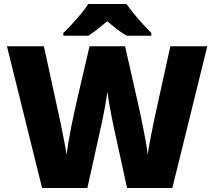

<svg xmlns="http://www.w3.org/2000/svg" viewBox="-20 -947 1079 967"><path d="M192 0 15 -714H201L279 -356Q282 -343 287 -318.5Q292 -294 297.5 -266Q303 -238 308 -211.5Q313 -185 315 -167Q319 -197 325.5 -236Q332 -275 340 -314.5Q348 -354 355.5 -388Q363 -422 368 -444L431 -714H610L671 -444Q676 -423 683.5 -388.5Q691 -354 699 -314Q707 -274 714 -235Q721 -196 724 -167Q727 -192 734 -229Q741 -266 748 -301.5Q755 -337 759 -355L838 -714H1024L848 0H620L552 -311Q550 -320 546 -341Q542 -362 536.5 -389Q531 -416 527 -442Q523 -468 521 -486Q519 -468 514.5 -442Q510 -416 505 -389Q500 -362 495.5 -341Q491 -320 489 -311L420 0ZM617 -927Q633 -904 655.5 -876.5Q678 -849 701.5 -823.5Q725 -798 742 -781V-767H618Q592 -782 569 -800Q546 -818 520 -840Q494 -818 472.5 -801Q451 -784 425 -767H299V-781Q318 -799 341.5 -824.5Q365 -850 387.5 -877Q410 -904 425 -927Z"/></svg>

Font: Noto Sans Symbols Black
Style: Regular
Weight: 900
Version: Version 2.002